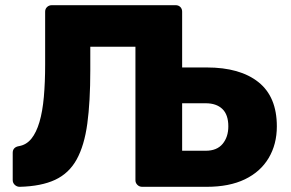

<svg xmlns="http://www.w3.org/2000/svg" viewBox="-20 -720 1120 740"><path d="M56 0Q45 0 37 -7.5Q29 -15 29 -26V-131Q29 -153 54 -157Q82 -162 101 -185.5Q120 -209 132 -249.5Q144 -290 149 -346.5Q154 -403 154 -472V-675Q154 -686 161.5 -693Q169 -700 180 -700H657Q668 -700 675 -693Q682 -686 682 -675V-460H777Q905 -460 976 -403.5Q1047 -347 1047 -233Q1047 -164 1015.5 -111Q984 -58 924 -29Q864 0 777 0H528Q517 0 509.5 -7.5Q502 -15 502 -25V-540H328V-449Q328 -328 316.5 -243.5Q305 -159 275.5 -105.5Q246 -52 192.5 -27Q139 -2 56 0ZM682 -139H773Q816 -139 838 -165.5Q860 -192 860 -233Q860 -278 837 -300Q814 -322 773 -322H682Z"/></svg>

Font: DVN-Rubik
Style: Bold
Weight: 700
Designer: Hubert and Fischer
Foundry: Hubert & Fischer
Version: Version 2.102